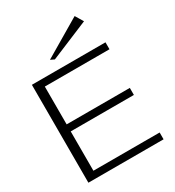

<svg xmlns="http://www.w3.org/2000/svg" viewBox="-208 -1002 1019 1121"><g transform="rotate(-30 302.0 -441.5)"><path d="M54.2 0V-660H550.4V-613.3H114.5V-358.5H540.4V-311H114.5V-45.9H561V0ZM244.7 -721.2 218.6 -733.6 471 -882.9 503.3 -829.2Z"/></g></svg>

Font: Panamera Thin
Style: Regular
Weight: 100
Designer: Bastien Sozeau
Foundry: NBR — Bastien Sozeau
Version: Version 3.003;gftools[0.9.33]